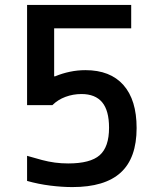

<svg xmlns="http://www.w3.org/2000/svg" viewBox="-20 -750 640 780"><path d="M274 10Q232 10 184 4Q136 -2 90 -15V-117Q124 -107 150.5 -100Q177 -93 203 -89.5Q229 -86 257 -86Q347 -86 385 -119.5Q423 -153 423 -231Q423 -301 395 -334.5Q367 -368 311 -368Q277 -368 246 -356.5Q215 -345 193 -323H90V-730H513V-635H200V-440H204Q233 -452 264 -458.5Q295 -465 327 -465Q428 -465 481.5 -404.5Q535 -344 535 -230Q535 -108 470.5 -49Q406 10 274 10Z"/></svg>

Font: M PLUS Code Latin Expanded Medium
Style: Regular
Weight: 500
Width: 7
Designer: Coji Morishita
Foundry: UNDERFOREST DESIGN
Version: Version 1.002; ttfautohint (v1.8.3)